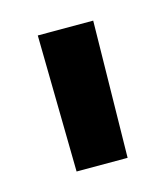

<svg xmlns="http://www.w3.org/2000/svg" viewBox="-54 -745 295 338"><g transform="rotate(-15 94.0 -575.5)"><path d="M47 -451 43 -700H144L140 -451Z"/></g></svg>

Font: TASA Orbiter Display Medium
Style: Regular
Weight: 500
Designer: Weizhong Zhang
Version: Version 1.000;Glyphs 3.1.2 (3151)